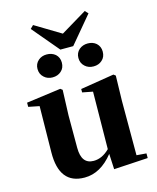

<svg xmlns="http://www.w3.org/2000/svg" viewBox="-143 -1083 976 1197"><g transform="rotate(-15 345.5 -484.5)"><path d="M431 -767Q454 -786 486 -786Q519 -786 541 -767Q564 -746 564 -713Q564 -678 541 -658Q519 -638 486 -638Q453 -638 431 -658Q407 -679 407 -713Q407 -746 431 -767ZM312 -793 167 -965 187 -985 353 -885 521 -986 540 -966 395 -793ZM167 -658Q143 -679 143 -713Q143 -746 167 -767Q189 -786 221 -786Q254 -786 277 -767Q300 -746 300 -713Q300 -678 277 -658Q255 -638 221 -638Q189 -638 167 -658ZM663 -29V1L443 14L438 -86Q356 17 253 17Q89 17 92 -189L96 -486L26 -500V-527L248 -557L261 -547L255 -384V-174Q255 -69 334 -69Q389 -69 437 -117L441 -487L374 -500V-522L591 -557L604 -547L600 -384V-34Z"/></g></svg>

Font: Source Han Serif CN Heavy
Style: Regular
Weight: 900
Designer: Ryoko NISHIZUKA  (kana & ideographs); Frank Grießhammer (Latin, Greek & Cyrillic); Wenlong ZHANG  (bopomofo); Sandoll Co
Foundry: Adobe Systems Incorporated
Version: Version 1.000;PS 1;hotconv 16.6.53;makeotf.lib2.5.65590